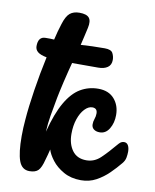

<svg xmlns="http://www.w3.org/2000/svg" viewBox="-91 -897 784 971"><g transform="rotate(10 301.0 -411.5)"><path d="M574 -223Q588 -223 595 -210.5Q602 -198 602 -178Q602 -164 599 -147.5Q596 -131 583 -116Q561 -89 532.5 -61Q504 -33 469 -14Q434 5 391 5Q340 5 302 -16.5Q264 -38 241.5 -67.5Q219 -97 212 -121Q209 -107 205 -93Q201 -79 197 -65Q187 -25 172.5 -10Q158 5 127 5Q88 5 73 -36.5Q58 -78 58 -163Q58 -184 59 -205.5Q60 -227 62 -249Q67 -314 80.5 -401.5Q94 -489 113 -577Q81 -583 67 -594.5Q53 -606 53 -624Q53 -673 91 -673Q104 -673 115 -673Q126 -673 135 -672Q140 -695 146 -716Q152 -737 158 -756Q171 -798 189.5 -813Q208 -828 238 -828Q275 -828 288 -812Q301 -796 293 -760Q288 -736 282.5 -713.5Q277 -691 272 -669Q301 -671 331 -672Q361 -673 395 -673Q428 -673 436.5 -656.5Q445 -640 445 -622Q445 -596 427 -583.5Q409 -571 379 -571H245Q240 -552 233 -524.5Q226 -497 219.5 -469Q213 -441 208 -418Q203 -395 201 -384Q191 -331 184 -289.5Q177 -248 175 -206Q200 -303 233 -360Q266 -417 307.5 -441.5Q349 -466 399 -466Q452 -466 481 -433Q510 -400 510 -350Q510 -310 492 -280Q474 -250 443 -250Q424 -250 412.5 -259Q401 -268 401 -284Q401 -299 406 -312.5Q411 -326 411 -341Q411 -368 385 -368Q365 -368 346 -348Q327 -328 315.5 -294Q304 -260 304 -218Q304 -166 328.5 -132.5Q353 -99 401 -99Q442 -99 473.5 -129Q505 -159 547 -209Q555 -218 561.5 -220.5Q568 -223 574 -223Z"/></g></svg>

Font: Pacifico
Style: Regular
Weight: 400
Designer: Vernon Adams
Foundry: Vernon Adams
Version: Version 3.010; ttfautohint (v1.8.4.7-5d5b)